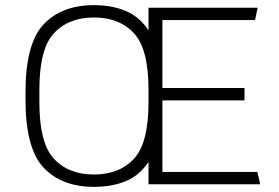

<svg xmlns="http://www.w3.org/2000/svg" viewBox="-20 -716 1083 746"><path d="M557 -598V-686H981L971 -638H611V-374H930V-326H611V-48H980L991 0H557V-87Q522 -34 468.5 -12Q415 10 345 10Q220 10 149.5 -64.5Q79 -139 79 -330V-356Q79 -547 149.5 -621.5Q220 -696 345 -696Q415 -696 468.5 -673.5Q522 -651 557 -598ZM133 -368V-318Q133 -160 189.5 -99Q246 -38 345 -38Q444 -38 500.5 -99Q557 -160 557 -318V-368Q557 -526 500.5 -587Q444 -648 345 -648Q246 -648 189.5 -587Q133 -526 133 -368Z"/></svg>

Font: Chivo Thin
Style: Regular
Weight: 100
Designer: Hector Gatti
Foundry: Omnibus-Type
Version: Version 1.007